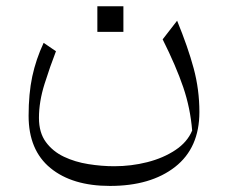

<svg xmlns="http://www.w3.org/2000/svg" viewBox="-20 -367 739 623"><path d="M603.5 56.6Q597.7 -16.1 574.5 -84.2Q551.3 -152.3 507.8 -239.3L554.7 -299.8Q589.8 -214.4 608.4 -145.3Q627 -76.2 627 -3.4Q627 112.8 548.1 174.6Q469.2 236.3 336.9 236.3Q214.4 236.3 143.6 178.2Q72.8 120.1 72.8 8.8Q72.8 -63 84.7 -118.9Q96.7 -174.8 121.6 -228L161.6 -200.7Q142.6 -151.9 124.5 -94.5Q106.4 -37.1 106.4 15.6Q106.4 63.5 128.9 94Q151.4 124.5 187.5 141.6Q223.6 158.7 266.6 165.5Q309.6 172.4 350.6 172.4Q405.8 172.4 457.8 159.2Q509.8 146 548.8 120.1Q587.9 94.2 603.5 56.6ZM295.9 -346.7H380.4V-263.7H295.9Z"/></svg>

Font: Pinar-DS3-FD Light
Style: Regular
Weight: 300
Designer: Amin Abedi
Version: Version 3.000